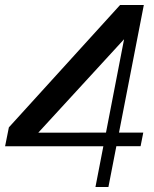

<svg xmlns="http://www.w3.org/2000/svg" viewBox="-29 -750 619 770"><path d="M353.8 0 479.3 -648 513.6 -641.7 114.1 -206.6 76.4 -217.9 545.6 -218.3 534.8 -163.6 -8.6 -163.3 6.6 -239.2 452.6 -730H547.8L405.8 0Z"/></svg>

Font: Savate ExtraLight
Style: Italic
Weight: 200
Italic angle: -11°
Designer: Max Esnée
Foundry: Plomb Type
Version: Version 2.000